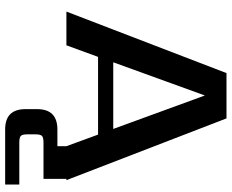

<svg xmlns="http://www.w3.org/2000/svg" viewBox="-97 -565 900 746"><g transform="rotate(90 353.0 -192.0)"><path d="M222 -182H481L351 -538ZM534 183H697V238H483Q404 238 404 159V114Q404 35 483 35H548V0L503 -123H201L156 0H25L264 -622H440L680 0H675V89H534Q514 89 508 95Q502 101 502 120V152Q502 171 508 177Q514 183 534 183Z"/></g></svg>

Font: Sarpanch SemiBold
Style: Regular
Weight: 600
Designer: Manushi Parikh (Devanagari and Latin), Jyotish Sonowal (Devanagari)
Foundry: Indian Type Foundry
Version: Version 2.004;PS 1.0;hotconv 1.0.78;makeotf.lib2.5.61930; tt